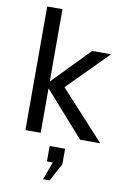

<svg xmlns="http://www.w3.org/2000/svg" viewBox="-103 -772 716 1089"><g transform="rotate(10 254.5 -227.5)"><path d="M393 0 168 -254H166V0H78V-712H166V-297H168L373 -508H482L254 -278L509 0ZM263 257H225L263 154H229V65H318V154Z"/></g></svg>

Font: CST
Style: Regular
Weight: 400
Version: Version 1.00